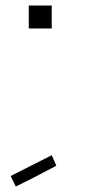

<svg xmlns="http://www.w3.org/2000/svg" viewBox="-20 -603 324 694"><path d="M167 -583V-500H84V-583ZM167 -42 183.6 -3.9 93.8 43 37.1 71.3 18.6 33.2Z"/></svg>

Font: wanta
Style: Medium
Weight: 500
Version: Version 0.91